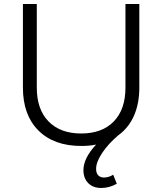

<svg xmlns="http://www.w3.org/2000/svg" viewBox="-20 -720 807 955"><path d="M673 -700V-284Q673 -204 646 -143.5Q619 -83 567 -46Q518 -4 488 41Q458 86 458 120Q458 141 468.5 152Q479 163 497 163Q521 163 543 149L561 194Q523 215 484 215Q443 215 419 191Q395 167 395 126Q395 67 458 -1Q426 6 384 6Q248 6 171 -71Q94 -148 94 -284V-700H163V-284Q163 -176 221.5 -116Q280 -56 384 -56Q488 -56 546 -116Q604 -176 604 -284V-700Z"/></svg>

Font: Gontserrat Light
Style: Regular
Weight: 300
Designer: Julieta Ulanovsky
Foundry: Julieta Ulanovsky
Version: Version 6.001